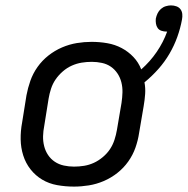

<svg xmlns="http://www.w3.org/2000/svg" viewBox="-20 -683 695 711"><path d="M254 8Q222 8 191.5 2.5Q161 -3 136 -18Q111 -33 93 -56Q75 -79 66 -107.5Q57 -136 56.5 -167Q56 -198 62 -230L78 -330Q83 -357 92.5 -384Q102 -411 119 -435Q136 -459 159.5 -477.5Q183 -496 210 -507.5Q237 -519 264.5 -523.5Q292 -528 319 -528Q349 -528 377.5 -523Q406 -518 430.5 -505Q455 -492 474 -472Q493 -452 503 -426Q536 -455 560.5 -491Q585 -527 599 -566H597Q587 -566 578 -569Q569 -572 564 -579Q559 -586 557.5 -595.5Q556 -605 557 -614Q559 -624 563.5 -633.5Q568 -643 576 -650Q584 -657 594 -660Q604 -663 613 -663Q624 -663 633.5 -659.5Q643 -656 648.5 -648.5Q654 -641 655 -631Q656 -621 654 -611Q648 -578 636.5 -546Q625 -514 607.5 -484Q590 -454 566.5 -427.5Q543 -401 515 -378Q519 -357 517.5 -335Q516 -313 512 -290L495 -190Q491 -163 481.5 -136Q472 -109 455 -85Q438 -61 414.5 -42.5Q391 -24 364 -12.5Q337 -1 309 3.5Q281 8 254 8ZM254 -66Q273 -66 291.5 -69Q310 -72 327.5 -80Q345 -88 361 -101.5Q377 -115 387.5 -131Q398 -147 404 -165.5Q410 -184 413 -202L430 -302Q433 -322 433.5 -341Q434 -360 429.5 -378Q425 -396 415 -411Q405 -426 390.5 -436Q376 -446 357.5 -450Q339 -454 320 -454Q301 -454 282.5 -451Q264 -448 246 -440Q228 -432 212.5 -418.5Q197 -405 186 -389Q175 -373 169 -354.5Q163 -336 160 -318L144 -218Q140 -198 139.5 -179Q139 -160 143.5 -142Q148 -124 158 -109Q168 -94 183 -84Q198 -74 216.5 -70Q235 -66 254 -66Z"/></svg>

Font: Iosevka Extended
Style: Italic
Weight: 400
Width: 7
Italic angle: -9°
Monospace: yes
Designer: Belleve Invis
Foundry: Belleve Invis
Version: Version 32.5.0; ttfautohint (v1.8.4)